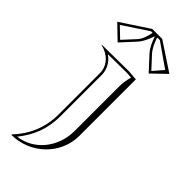

<svg xmlns="http://www.w3.org/2000/svg" viewBox="-263 -661 902 902"><g transform="rotate(45 187.5 -210.0)"><path d="M186.1 -602C194.7 -575.8 206.7 -548.3 226.2 -527.2L288.1 -460L358.3 -527.5L218.1 -620H151.9L11.7 -527.5L81.9 -460L143.8 -527.2C163.3 -548.3 175.3 -575.8 183.9 -602ZM166.2 -608C160.1 -580 153.6 -555.5 135 -535.3L81.4 -477.1L30.8 -525.7L155.5 -608ZM196.8 -608H214.5L331.2 -526.7L288.6 -477.1L235 -535.3C217.4 -554.4 205.9 -580.3 197.5 -605.8ZM265 -398 215 -402 37 -400V-398C87 -387 125 -349 125 -300V-26C125 60.7 94.5 134.5 35 198V200C162 200 265 100.1 265 -23ZM243 -387.9C237.1 -364.4 233 -344.1 233 -320V-23C233 84.9 160.7 175 61 186.6C112.2 124 137 54.9 137 -26V-300C137 -337.4 117 -368.7 88.7 -388.6L214.6 -390Z"/></g></svg>

Font: Sortefax
Style: Medium
Weight: 500
Designer: gluk
Foundry: gluk
Version: Version 0.261